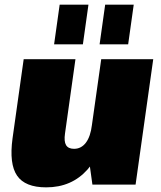

<svg xmlns="http://www.w3.org/2000/svg" viewBox="-20 -795 692 827"><path d="M260 -220Q255 -186 264.5 -170Q274 -154 299 -154Q330 -154 350 -180.5Q370 -207 376 -257L454 -330L448 -290Q426 -143 357.5 -65.5Q289 12 179 12Q88 12 53.5 -38.5Q19 -89 34 -199L82 -540H305ZM564 0H378L359 -137L416 -540H640ZM361 -775 337 -604H213L237 -775ZM556 -775 532 -604H409L433 -775Z"/></svg>

Font: Pathway Extreme Condensed Black
Style: Italic
Weight: 900
Width: 3
Italic angle: -8°
Version: Version 1.001;gftools[0.9.26]